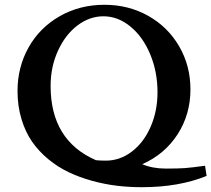

<svg xmlns="http://www.w3.org/2000/svg" viewBox="-20 -696 871 791"><path d="M564 75.2Q511.2 75.2 460.7 69.1Q410.2 63 358.9 48.8Q307.6 34.7 262.9 13.4Q218.3 -7.8 179.2 -40Q140.1 -72.3 112.3 -112.1Q84.5 -151.9 68.4 -205.6Q52.2 -259.3 52.2 -321.3Q52.2 -418.9 97.4 -500Q142.6 -581.1 225.1 -628.7Q307.6 -676.3 410.6 -676.3Q509.3 -676.3 590.3 -630.9Q671.4 -585.4 718 -505.4Q764.6 -425.3 764.6 -327.6Q764.6 -224.6 711.4 -142.3Q658.2 -60.1 565.9 -19.5Q608.4 -1.5 663.1 -1.5Q712.4 -1.5 740.7 -3.4Q769 -5.4 824.7 -13.2L831.1 28.8Q717.3 75.2 564 75.2ZM188.5 -341.8Q188.5 -117.7 375 -36.1Q392.6 -34.2 416 -34.2Q474.1 -34.2 523.2 -71.5Q572.3 -108.9 600.6 -173.8Q628.9 -238.8 628.9 -315.9Q628.9 -399.9 598.9 -472.2Q568.8 -544.4 517.3 -586.7Q465.8 -628.9 406.2 -628.9Q349.1 -628.9 299.3 -591.3Q249.5 -553.7 219 -487.3Q188.5 -420.9 188.5 -341.8Z"/></svg>

Font: Elstob 6pt Medium
Style: Regular
Weight: 500
Designer: Peter S. Baker
Version: Version 1.015